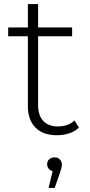

<svg xmlns="http://www.w3.org/2000/svg" viewBox="-20 -656 438 937"><path d="M258 4Q189 4 152.5 -34Q116 -72 116 -138V-479H20V-522H116V-636H166V-522H332V-479H166V-143Q166 -93 191 -66Q216 -39 263 -39Q312 -39 344 -68L365 -33Q345 -14 316.5 -5Q288 4 258 4ZM217 261 237 179Q227 177 220 170Q210 160 210 146Q210 131 220 121.5Q230 112 246 112Q263 112 272.5 122.5Q282 133 282 146Q282 155 279.5 165Q277 175 273 186L247 261Z"/></svg>

Font: Montserrat Z Light
Style: Regular
Weight: 300
Designer: Julieta Ulanovsky
Foundry: Julieta Ulanovsky
Version: Version 8.000